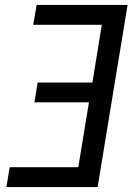

<svg xmlns="http://www.w3.org/2000/svg" viewBox="-20 -755 540 775"><path d="M6 0 19 -80H296L339 -342H119L132 -422H353L391 -655H114L128 -735H495L374 0Z"/></svg>

Font: Iosevka SS04 Medium Oblique
Style: Regular
Weight: 500
Italic angle: -9°
Monospace: yes
Designer: Belleve Invis
Foundry: Belleve Invis
Version: Version 19.0.0; ttfautohint (v1.8.4)